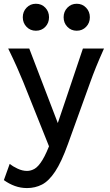

<svg xmlns="http://www.w3.org/2000/svg" viewBox="-29 -751 571 1001"><path d="M296.9 -45.4 250.5 71.8 91.8 -324.7Q78.1 -358.4 59.8 -399.7Q41.5 -440.9 13.7 -498H123.5ZM442.4 -324.7 325.2 0Q291.5 93.8 258.5 143.3Q225.6 192.9 189.9 211.2Q154.3 229.5 111.8 229.5Q78.6 229.5 48.3 218.5Q18.1 207.5 -8.8 188L21.5 103.5Q37.1 116.2 62.5 128.2Q87.9 140.1 111.8 140.1Q132.3 140.1 151.9 128.7Q171.4 117.2 192.4 83Q213.4 48.8 238.3 -19Q243.7 -33.7 253.2 -57.6Q262.7 -81.5 271.5 -106.9Q290.5 -162.6 313.7 -231.7Q336.9 -300.8 360.4 -370.6Q383.8 -440.4 403.3 -498H513.2Q487.8 -441.4 471.2 -400.1Q454.6 -358.9 442.4 -324.7ZM302.7 -661.1Q302.7 -690.4 322.3 -710.9Q341.8 -731.4 371.1 -731.4Q400.4 -731.4 419.9 -710.9Q439.5 -690.4 439.5 -661.1Q439.5 -631.3 419.9 -611.1Q400.4 -590.8 371.1 -590.8Q341.8 -590.8 322.3 -611.1Q302.7 -631.3 302.7 -661.1ZM89.8 -661.1Q89.8 -690.4 109.4 -710.9Q128.9 -731.4 158.2 -731.4Q188 -731.4 207.3 -710.9Q226.6 -690.4 226.6 -661.1Q226.6 -631.3 207.3 -611.1Q188 -590.8 158.2 -590.8Q128.9 -590.8 109.4 -611.1Q89.8 -631.3 89.8 -661.1Z"/></svg>

Font: Kanchenjunga Medium
Style: Regular
Weight: 500
Version: Version 2.001